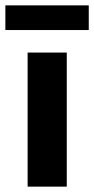

<svg xmlns="http://www.w3.org/2000/svg" viewBox="-43 -696 351 716"><path d="M-23 -676V-584H288V-676ZM60 -500V0H206V-500Z"/></svg>

Font: Oakes Bold
Style: Regular
Weight: 700
Designer: Samuel Oakes
Foundry: Samuel Oakes
Version: Version 1.003;PS 001.003;hotconv 1.0.88;makeotf.lib2.5.64775